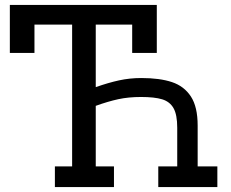

<svg xmlns="http://www.w3.org/2000/svg" viewBox="-20 -760 940 780"><path d="M863 -84V0H623V-84H700V-241Q700 -294 685 -320.5Q670 -347 639 -356.5Q608 -366 553 -366Q502 -366 460.5 -357Q419 -348 369 -330V-84H443V0H203V-84H273V-660H120V-545H20V-740H617V-545H517V-660H369V-406Q420 -424 463.5 -433.5Q507 -443 554 -443Q629 -443 678.5 -426.5Q728 -410 755.5 -368Q783 -326 783 -250V-84Z"/></svg>

Font: Arvo
Style: Regular
Weight: 400
Designer: Anton Koovit (Cyrillic Expansion: Cyreal)
Foundry: Anton Koovit, Yassin Baggar
Version: Version 3.000